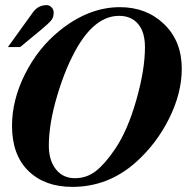

<svg xmlns="http://www.w3.org/2000/svg" viewBox="-20 -713 762 751"><path d="M11 -529 109 -665Q129 -693 163 -693Q173 -693 181.5 -684.5Q190 -676 190 -664Q190 -645 180 -633Q170 -621 140 -596L59 -529ZM691 -444Q691 -349 641.5 -249.5Q592 -150 511 -78Q403 18 263 18Q155 18 91 -44.5Q27 -107 27 -221Q27 -322 78 -423.5Q129 -525 213 -593Q327 -685 449 -685Q553 -685 622 -618.5Q691 -552 691 -444ZM547 -528Q547 -588 520 -619.5Q493 -651 446 -651Q355 -651 284 -531Q238 -453 204.5 -341.5Q171 -230 171 -143Q171 -86 198.5 -51Q226 -16 273 -16Q319 -16 355 -44Q391 -72 430 -130Q479 -202 513 -321Q547 -440 547 -528Z"/></svg>

Font: STIX
Style: Bold Italic
Weight: 700
Italic angle: -16.33°
Designer: MicroPress Inc., with final additions and corrections provided by Coen Hoffman, Elsevier (retired)
Version: Version 1.1.1